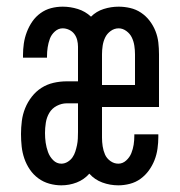

<svg xmlns="http://www.w3.org/2000/svg" viewBox="-20 -548 540 576"><path d="M164 8Q146 8 128 3Q110 -2 95 -13Q80 -24 69.5 -39.5Q59 -55 53 -72.5Q47 -90 45 -108.5Q43 -127 43 -146Q43 -165 45.5 -185Q48 -205 55.5 -223.5Q63 -242 75.5 -258Q88 -274 104.5 -284.5Q121 -295 140.5 -299.5Q160 -304 180 -304H214V-408Q214 -418 211.5 -428Q209 -438 203 -446Q197 -454 187.5 -458.5Q178 -463 168 -463Q155 -463 144.5 -453.5Q134 -444 129.5 -431.5Q125 -419 123 -406Q121 -393 121 -379V-375H49V-383Q49 -400 51.5 -417.5Q54 -435 60.5 -452Q67 -469 77 -483.5Q87 -498 101.5 -508.5Q116 -519 133 -523.5Q150 -528 168 -528Q191 -528 213.5 -521Q236 -514 253 -498Q269 -514 291 -521Q313 -528 336 -528Q353 -528 370.5 -524Q388 -520 403 -510Q418 -500 429 -485.5Q440 -471 446.5 -454.5Q453 -438 455 -420.5Q457 -403 457 -385V-227H286V-135Q286 -122 288 -109Q290 -96 295 -84.5Q300 -73 311 -65Q322 -57 335 -57Q348 -57 358.5 -66.5Q369 -76 374 -88.5Q379 -101 381 -114Q383 -127 383 -141V-145H455V-137Q455 -120 452.5 -102Q450 -84 443.5 -67.5Q437 -51 426.5 -36.5Q416 -22 401.5 -11.5Q387 -1 369.5 3.5Q352 8 335 8Q310 8 287 -0.5Q264 -9 248 -27Q232 -9 210 -0.5Q188 8 164 8ZM286 -293H385V-385Q385 -398 383 -411Q381 -424 375.5 -435.5Q370 -447 359 -455Q348 -463 336 -463Q323 -463 312 -455Q301 -447 295.5 -435.5Q290 -424 288 -411Q286 -398 286 -385ZM164 -57Q174 -57 183 -62.5Q192 -68 197.5 -76Q203 -84 206 -93.5Q209 -103 211 -112.5Q213 -122 213.5 -132Q214 -142 214 -152V-238H180Q165 -238 150.5 -230.5Q136 -223 128 -209.5Q120 -196 117.5 -180Q115 -164 115 -149Q115 -134 117 -120Q119 -106 124 -92Q129 -78 139.5 -67.5Q150 -57 164 -57Z"/></svg>

Font: HulyMono
Style: Regular
Weight: 400
Monospace: yes
Designer: Belleve Invis
Foundry: Belleve Invis
Version: Version 33.2.5; ttfautohint (v1.8.4)